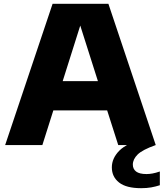

<svg xmlns="http://www.w3.org/2000/svg" viewBox="-20 -760 858 1006"><path d="M7 0 255.5 -740H548L796 0H599.5L541.5 -181.5H259.5L202 0ZM308.5 -335H493L400.5 -626ZM719.5 226Q641.5 226 603.8 196.2Q566 166.5 566 117Q566 69.5 604.8 29.8Q643.5 -10 746 -38L796 0Q726.5 24.5 701.2 49.5Q676 74.5 676 102.5Q676 125.5 693.2 138.8Q710.5 152 748 152Q762 152 779 149Q796 146 817.5 138.5V210.5Q796 217.5 772.5 221.8Q749 226 719.5 226Z"/></svg>

Font: Encode Sans SemiExpanded SemiExpanded ExtraBold
Style: Regular
Weight: 800
Width: 6
Designer: Multiple Designers
Foundry: Impallari Type
Version: Version 3.000; ttfautohint (v1.8.3) -l 8 -r 50 -G 200 -x 14 